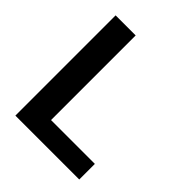

<svg xmlns="http://www.w3.org/2000/svg" viewBox="-194 -824 948 948"><g transform="rotate(45 280.0 -350.0)"><path d="M67 0V-700H207V-109H513V0Z"/></g></svg>

Font: DM Sans 18pt ExtraBold
Style: Regular
Weight: 800
Designer: Colophon Foundry, Jonny Pinhorn
Foundry: Colophon Foundry
Version: Version 4.004;gftools[0.9.30]